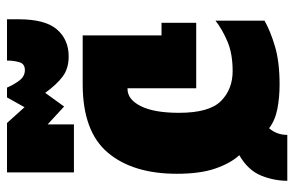

<svg xmlns="http://www.w3.org/2000/svg" viewBox="-166 -458 840 548"><g transform="rotate(90 254.0 -184.0)"><path d="M81 0V-225H45V-324H232V-128H234Q264 -128 283 -166Q302 -204 302 -275Q302 -361 268.5 -394.5Q235 -428 183 -428Q133 -428 98 -413Q63 -398 39 -379V-519Q69 -536 113 -549Q157 -562 221 -562Q259 -562 291.5 -555.5Q324 -549 346 -532Q365 -554 365 -584H496Q496 -546 481 -509Q466 -472 423 -447Q446 -422 461 -378.5Q476 -335 476 -269Q476 -143 415.5 -71.5Q355 0 220 0ZM35 216V183Q35 107 64 73.5Q93 40 141 40Q176 40 199 57.5Q222 75 245 107L284 53L335 100V25H472V216H331L286 166L258 216H230Q222 197 210 181Q198 165 180 165Q162 165 157.5 181Q153 197 153 212V216Z"/></g></svg>

Font: Noto Sans Thai Cond Blk
Style: Regular
Weight: 900
Width: 3
Designer: Monotype Design Team
Foundry: Monotype Imaging Inc.
Version: Version 2.002; ttfautohint (v1.8.4.7-5d5b)